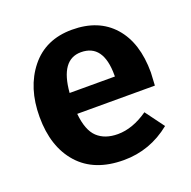

<svg xmlns="http://www.w3.org/2000/svg" viewBox="-105 -649 763 769"><g transform="rotate(-20 276.5 -265.0)"><path d="M377 -311V-317Q377 -449 282 -449Q195 -449 184 -311ZM518 -277Q518 -267 515 -222H184Q191 -150 223 -120Q255 -90 310 -90Q373 -90 439 -136L498 -56Q409 16 297 16Q172 16 105 -59Q38 -134 38 -262Q38 -386 102 -466Q166 -546 279 -546Q392 -546 455 -475Q518 -404 518 -277Z"/></g></svg>

Font: FiraSans
Style: Regular
Weight: 600
Designer: Carrois Corporate & Edenspiekermann AG
Foundry: Carrois Corporate GbR & Edenspiekermann AG
Version: Version 3.106;PS 003.106;hotconv 1.0.70;makeotf.lib2.5.58329